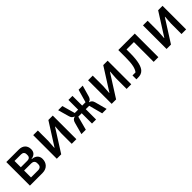

<svg xmlns="http://www.w3.org/2000/svg" viewBox="316 -1742 2969 2969"><g transform="rotate(-45 1800.5 -257.0)"><path d="M98 0H374.3C473.7 0 529.8 -67.1 529.8 -153.4C529.8 -218.4 487.9 -263.8 407.3 -269.9V-274.1C477.3 -284.8 511 -322.8 511 -384.6C511 -463.8 459.5 -516 371.8 -516H98ZM199.6 -77.8V-228.7H356.2C397.4 -228.7 423.7 -206 423.7 -165.1V-141.7C423.7 -101.2 398.1 -77.8 352.3 -77.8ZM199.6 -300.1V-438.2H343.8C381.7 -438.2 405.2 -416.2 405.2 -379.6V-358C405.2 -321.4 381.7 -300.1 343.8 -300.1Z M686.1 0H782.7L1017.4 -369.3H1022L1012.8 -230.8V0H1114V-516H1017.8L783 -146.7H778.1L787.6 -285.2V-516H686.1Z M1456 0H1544.7V-225.1H1619.7L1679 0H1775.6L1724.1 -192.1C1713.1 -235.1 1693.9 -256.7 1659.4 -263.1V-268.5C1689.3 -276.3 1706 -296.2 1717.3 -334.9L1768.8 -516H1678.6L1618.3 -303.6H1544.7V-516H1456V-303.6H1382.5L1322.8 -516H1231.5L1282.7 -334.9C1293.3 -296.2 1311.1 -276.3 1341.3 -268.5V-263.1C1306.8 -256.7 1288.7 -235.1 1277 -192.1L1224.8 0H1320.7L1381 -225.1H1456Z M1886.4 0H1983L2217.7 -369.3H2222.3L2213.1 -230.8V0H2314.3V-516H2218L1983.3 -146.7H1978.3L1987.9 -285.2V-516H1886.4Z M2425.1 2.1H2459.5C2508.9 2.1 2542.3 -8.5 2571.7 -38C2614 -80.6 2643.5 -175.1 2643.5 -354.8V-432.5H2804.7V0H2907.3V-516H2547.2V-357.6C2547.2 -204.2 2528.1 -130.3 2491.1 -83.5H2425.1Z M3086.6 0H3183.2L3418 -369.3H3422.6L3413.4 -230.8V0H3514.6V-516H3418.3L3183.6 -146.7H3178.6L3188.2 -285.2V-516H3086.6Z"/></g></svg>

Font: Margiela Mono Medium
Style: Regular
Weight: 500
Designer: Mike Abbink, Paul van der Laan, Pieter van Rosmalen
Foundry: Bold Monday
Version: Version 2.003 2021